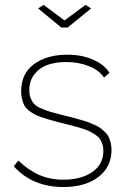

<svg xmlns="http://www.w3.org/2000/svg" viewBox="-20 -750 515 780"><path d="M157.2 -730 242.2 -667 327.1 -730 350.1 -715.8 254.9 -638.2H229L134.8 -715.8ZM237.8 9.8Q112.3 9.8 36.1 -74.2L54.2 -98.1Q95.7 -58.1 139.9 -39.1Q184.1 -20 236.8 -20Q310.1 -20 355 -51.3Q399.9 -82.5 399.9 -137.2Q399.9 -152.3 395.8 -164.6Q391.6 -176.8 385.3 -186Q378.9 -195.3 366 -203.6Q353 -211.9 341.6 -217.5Q330.1 -223.1 309.1 -229.5Q288.1 -235.8 271.7 -240Q255.4 -244.1 227.1 -251Q200.7 -257.8 184.3 -262.5Q168 -267.1 148.7 -273.7Q129.4 -280.3 118.4 -286.6Q107.4 -293 95.9 -302Q84.5 -311 78.9 -322Q73.2 -333 69.6 -347.2Q65.9 -361.3 65.9 -378.9Q65.9 -451.7 118.7 -489.7Q171.4 -527.8 252.9 -527.8Q313 -527.8 358.6 -507.6Q404.3 -487.3 424.8 -454.1L402.8 -435.1Q382.3 -464.8 340.8 -481.4Q299.3 -498 249 -498Q207 -498 174.3 -486.8Q141.6 -475.6 120.4 -449.2Q99.1 -422.9 99.1 -383.8Q99.1 -364.3 105 -350.3Q110.8 -336.4 119.4 -327.1Q127.9 -317.9 147.7 -309.3Q167.5 -300.8 184.3 -295.9Q201.2 -291 234.9 -282.2Q259.8 -276.4 274.2 -272.5Q288.6 -268.6 308.8 -262.9Q329.1 -257.3 340.8 -252.7Q352.5 -248 367.4 -241.2Q382.3 -234.4 390.9 -227.5Q399.4 -220.7 408.7 -211.4Q418 -202.1 422.4 -191.9Q426.8 -181.6 429.9 -168.9Q433.1 -156.2 433.1 -141.1Q433.1 -71.8 379.6 -31Q326.2 9.8 237.8 9.8Z"/></svg>

Font: Rawline ExtraLight
Style: Regular
Weight: 275
Designer: Matt McInerney, Pablo Impallari, Rodrigo Fuenzalida
Foundry: Matt McInerney, Pablo Impallari, Rodrigo Fuenzalida
Version: Version 4.020;PS 004.020;hotconv 1.0.88;makeotf.lib2.5.64775